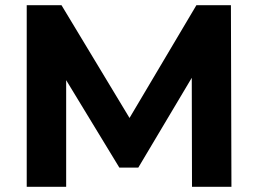

<svg xmlns="http://www.w3.org/2000/svg" viewBox="-20 -720 995 740"><path d="M83 0V-700H217L515 -206H444L737 -700H870L872 0H720L719 -467H747L513 -74H440L201 -467H235V0Z"/></svg>

Font: MOST Montserrat
Style: Bold
Weight: 700
Designer: Julieta Ulanovsky
Foundry: Julieta Ulanovsky
Version: Version 8.000;March 11, 2024;FontCreator 15.0.0.2926 64-bit